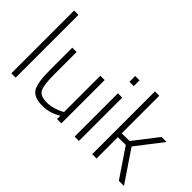

<svg xmlns="http://www.w3.org/2000/svg" viewBox="-82 -1142 1568 1568"><g transform="rotate(45 702.0 -358.0)"><path d="M82 0V-725H132V0Z M610 -500H660V0H610V-38Q533 9 452 9Q351 9 318.5 -42.5Q286 -94 286 -240V-500H336V-241Q336 -118 358 -77Q380 -36 456 -36Q493 -36 531.5 -47.5Q570 -59 590 -70L610 -81Z M813 0V-500H863V0ZM813 -633V-700H863V-633Z M1066 0H1016V-725H1066V-291L1156 -292L1317 -500H1375L1199 -272L1383 0H1324L1156 -248L1066 -246Z"/></g></svg>

Font: TitilliumText
Style: Light
Weight: 300
Designer: Accademia di Belle Arti di Urbino and others
Foundry: Accademia di Belle Arti di Urbino and others.
Version: Version 60.001